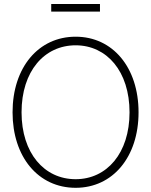

<svg xmlns="http://www.w3.org/2000/svg" viewBox="-20 -918 746 948"><path d="M353.5 9.3C536.6 9.3 664.1 -142.6 664.1 -363.3C664.1 -585 536.6 -736.8 353.5 -736.8C169.4 -736.8 42 -584.5 42 -363.3C42 -143.1 168.9 9.3 353.5 9.3ZM353.5 -33.2C197.8 -33.2 86.4 -162.6 86.4 -363.3C86.4 -566.9 199.2 -694.3 353.5 -694.3C507.3 -694.3 619.6 -565.9 619.6 -363.3C619.6 -161.6 507.3 -33.2 353.5 -33.2ZM473.6 -898.4H232.9V-860.8H473.6Z"/></svg>

Font: Raveo Display Display ExLight
Style: Regular
Weight: 200
Designer: Jakub Foglar, Rasmus Andersson (Inter)
Foundry: Jakubfoglar.com
Version: Version 1.100;Glyphs 3.2.3 (3260)